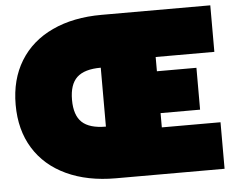

<svg xmlns="http://www.w3.org/2000/svg" viewBox="-50 -758 994 818"><g transform="rotate(-5 446.5 -349.5)"><path d="M15 -349Q15 -457 63.5 -536Q112 -615 202 -657Q292 -699 413 -699H878V-500H627V-439H796V-260H627V-199H878V0H413Q292 0 202 -42Q112 -84 63.5 -162.5Q15 -241 15 -349ZM390 -475Q320 -475 288 -445Q256 -415 256 -349Q256 -283 288 -253Q320 -223 390 -223Z"/></g></svg>

Font: Prompt Black
Style: Regular
Weight: 900
Designer: Katatrad Team
Foundry: CadsonDemak
Version: Version 1.001